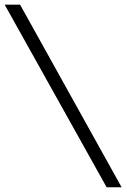

<svg xmlns="http://www.w3.org/2000/svg" viewBox="-20 -751 541 821"><path d="M500 49.8H436L0 -731H65.9Z"/></svg>

Font: Ezra SIL
Style: Regular
Weight: 400
Designer: Development by SIL's NRSI team. OpenType tables by Ralph Hancock ( hancock@dircon.co.uk )
Foundry: SIL International, Version 2.51: 2007
Version: Version 2.51, 2007